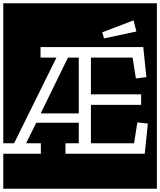

<svg xmlns="http://www.w3.org/2000/svg" viewBox="-32 -937 976 1170"><path d="M799 -745 782 -813 591 -740 602 -703ZM54 -64H-12V-917H924V213H-12V0H217V-64H127L189 -189H448V-64H367V0H850L869 -184L805 -191L785 -64H522V-298H828V-362H522V-586H776L796 -459L860 -467L841 -650H215V-586H312ZM448 -246H216L382 -586H448Z"/></svg>

Font: Zilla Slab Regular Highlight
Style: Regular
Weight: 410
Designer: Typotheque Type Foundry
Foundry: Typotheque type foundry
Version: Version 1.0; 2017